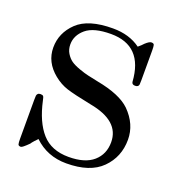

<svg xmlns="http://www.w3.org/2000/svg" viewBox="-92 -527 578 617"><g transform="rotate(20 197.0 -218.5)"><path d="M33 -13V-145Q33 -156 33.5 -160Q34 -164 37 -167Q40 -170 46 -170Q53 -170 55.5 -167Q58 -164 60 -153Q75 -84 107.5 -47.5Q140 -11 199 -11Q255 -11 283.5 -36Q312 -61 312 -102Q312 -175 208 -194Q148 -206 123 -214Q98 -222 76 -240Q33 -275 33 -325Q33 -375 71 -411.5Q109 -448 193 -448Q249 -448 287 -420Q298 -429 304 -436Q317 -448 324 -448Q332 -448 333.5 -443Q335 -438 335 -424V-323Q335 -312 334.5 -308Q334 -304 331 -301.5Q328 -299 322 -299Q311 -299 310 -308Q302 -429 193 -429Q134 -429 107.5 -406.5Q81 -384 81 -353Q81 -336 89 -323Q97 -310 107.5 -302.5Q118 -295 137.5 -288Q157 -281 169 -278.5Q181 -276 204 -271Q284 -256 318 -223Q360 -181 360 -128Q360 -69 320 -29Q280 11 199 11Q134 11 89 -32Q83 -26 78.5 -21Q74 -16 72.5 -14Q71 -12 70.5 -11Q70 -10 69 -9Q49 11 44 11Q36 11 34.5 6Q33 1 33 -13Z"/></g></svg>

Font: CMU Serif
Style: Roman
Weight: 500
Version: Version 0.7.0